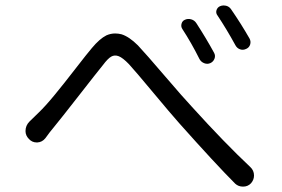

<svg xmlns="http://www.w3.org/2000/svg" viewBox="-20 -734 1040 709"><path d="M653.3 -627Q647.5 -635.7 650.4 -646.5Q653.3 -657.2 663.1 -661.1Q673.8 -666 686 -662.6Q698.2 -659.2 705.1 -648.4Q741.2 -592.8 770.5 -539.1Q776.4 -528.3 772 -517.1Q767.6 -505.9 756.8 -501Q746.1 -496.1 734.4 -500.5Q722.7 -504.9 716.8 -515.6Q686.5 -576.2 653.3 -627ZM783.2 -676.8Q776.4 -685.5 779.3 -695.8Q782.2 -706.1 792 -710.9Q798.8 -713.9 805.7 -713.9Q810.5 -713.9 814.5 -712.9Q826.2 -710 833 -700.2Q870.1 -646.5 901.4 -591.8Q907.2 -581.1 903.8 -569.8Q900.4 -558.6 889.6 -553.7Q877.9 -547.9 866.7 -551.8Q855.5 -555.7 849.6 -566.4Q816.4 -627 783.2 -676.8ZM147.5 -223.6Q135.7 -209 118.2 -208Q116.2 -208 115.2 -208Q98.6 -208 86.9 -220.7Q74.2 -233.4 74.2 -250Q74.2 -270.5 88.9 -285.2Q99.6 -294.9 123 -318.4Q147.5 -341.8 181.6 -383.3Q215.8 -424.8 258.8 -480.5Q301.8 -536.1 319.3 -556.6Q347.7 -590.8 373 -603.5Q388.7 -610.4 405.3 -610.4Q417 -610.4 428.7 -607.4Q457 -598.6 489.3 -566.4Q518.6 -535.2 588.4 -453.6Q658.2 -372.1 688.5 -339.8Q809.6 -206.1 904.3 -117.2Q918 -104.5 918 -85.9Q918 -70.3 907.2 -57.6Q895.5 -44.9 877.9 -44.9Q877 -44.9 877 -44.9Q860.4 -44.9 848.6 -55.7Q776.4 -127.9 641.6 -279.3Q610.4 -314.5 544.9 -393.1Q479.5 -471.7 456.1 -497.1Q433.6 -520.5 418.5 -526.4Q403.3 -532.2 390.6 -524.9Q377.9 -517.6 360.4 -494.1Q338.9 -467.8 271.5 -381.3Q204.1 -294.9 176.8 -261.7Q165 -248 147.5 -223.6Z"/></svg>

Font: Gen Jyuu Gothic Normal
Style: Regular
Weight: 300
Designer: [Source Han Sans]
Ryoko NISHIZUKA  (kana & ideographs); Paul D. Hunt (Latin, Greek & Cyrillic); Wenlong ZHANG  (bopomofo
Version: Version 1.002.20150607